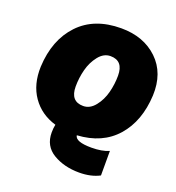

<svg xmlns="http://www.w3.org/2000/svg" viewBox="-154 -793 1034 1126"><g transform="rotate(20 362.5 -230.0)"><path d="M411 -670Q551 -670 638 -587Q725 -504 719 -363Q711 -200 623 -100Q535 0 379 9Q384 48 484 48Q550 48 593 29V182Q540 210 466 210Q372 210 303.5 169Q235 128 235 44Q235 16 240 -6Q145 -34 92 -110Q39 -186 43 -297Q51 -467 147 -568.5Q243 -670 411 -670ZM355 -165Q397 -165 428.5 -204.5Q460 -244 473.5 -296.5Q487 -349 487 -402Q487 -495 407 -495Q365 -495 333.5 -455.5Q302 -416 288.5 -363.5Q275 -311 275 -258Q275 -165 355 -165Z"/></g></svg>

Font: Elaine Sans Black
Style: Italic
Weight: 900
Italic angle: -13°
Designer: Wei Huang
Foundry: Wei Huang
Version: Version 2.001;December 24, 2019;FontCreator 12.0.0.2547 64-b